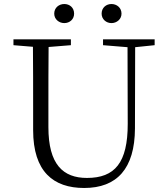

<svg xmlns="http://www.w3.org/2000/svg" viewBox="-20 -921 832 956"><path d="M300 -806C327 -806 349 -825 349 -853C349 -883 327 -901 300 -901C274 -901 250 -883 250 -853C250 -825 274 -806 300 -806ZM535 -806C561 -806 585 -825 585 -853C585 -883 561 -901 535 -901C509 -901 486 -883 486 -853C486 -825 509 -806 535 -806ZM493 -696 615 -686 616 -304C616 -111 552 -35 413 -35C294 -35 221 -102 221 -288V-389C221 -491 221 -589 222 -687L333 -696V-725H47V-696L144 -688C145 -589 145 -489 145 -389V-273C145 -66 246 15 399 15C562 15 651 -81 652 -281L653 -686L750 -696V-725H493Z"/></svg>

Font: Noto Serif CJK TC Light
Style: Regular
Weight: 300
Designer: Ryoko NISHIZUKA 西塚涼子 (kana & ideographs); Frank Grießhammer (Latin, Greek & Cyrillic); Wenlong ZHANG 张文龙 (bopomofo); San
Foundry: Adobe
Version: Version 2.001;hotconv 1.1.0;makeotfexe 2.6.0